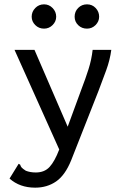

<svg xmlns="http://www.w3.org/2000/svg" viewBox="-20 -690 590 885"><path d="M142 175Q71 175 24 133L61 73L66 65L73 69Q75 77 80 82.5Q85 88 99 97Q119 105 145 105Q185 105 208.5 79.5Q232 54 253 -1L47 -460H139L292 -106L357 -283Q374 -327 388 -371Q402 -415 407 -460H493Q487 -414 469.5 -366Q452 -318 434 -271L308 49Q280 118 238.5 146.5Q197 175 142 175ZM183 -558Q159 -558 142.5 -574.5Q126 -591 126 -613Q126 -636 142.5 -653Q159 -670 183 -670Q206 -670 222.5 -653Q239 -636 239 -613Q239 -591 222.5 -574.5Q206 -558 183 -558ZM381 -558Q357 -558 340.5 -574Q324 -590 324 -613Q324 -637 340.5 -653.5Q357 -670 381 -670Q405 -670 421 -653Q437 -636 437 -613Q437 -591 420.5 -574.5Q404 -558 381 -558Z"/></svg>

Font: Inconsolata SemiExpanded Medium
Style: Regular
Weight: 500
Width: 6
Monospace: yes
Designer: Raph Levien, Cyreal, Brenton Simpson
Foundry: Raph Levien, Cyreal, Google
Version: Version 3.001; ttfautohint (v1.8.2.53-6de2)